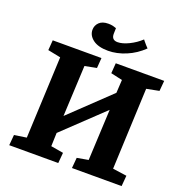

<svg xmlns="http://www.w3.org/2000/svg" viewBox="-158 -1050 1120 1185"><g transform="rotate(20 402.5 -457.0)"><path d="M541 -417 282 -171 279 -83 361 -69 355 0H33L39 -69L119 -81L143 -617L59 -634L64 -700H384L379 -633L302 -618L286 -284L544 -530L549 -616L473 -633L478 -700H796L790 -632L708 -616L685 -83L777 -70L771 0H445L451 -69L525 -82ZM406 -756Q341 -756 306.5 -782Q272 -808 272 -845Q272 -874 292.5 -894Q313 -914 352 -914Q369 -914 382 -911Q395 -908 405 -904L404 -868Q403 -826 443 -826Q475 -826 517 -846.5Q559 -867 592 -898Q592 -898 599 -889Q606 -880 615.5 -869.5Q625 -859 631 -853Q583 -806 523 -781Q463 -756 406 -756Z"/></g></svg>

Font: Literata 12pt
Style: Bold Italic
Weight: 700
Italic angle: -2°
Designer: Latin by Veronika Burian and Jose Scaglione. Greek by Irene Vlachou. Cyrillic by Vera Evstafieva
Foundry: TypeTogether
Version: Version 3.002